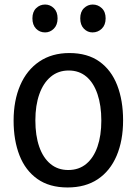

<svg xmlns="http://www.w3.org/2000/svg" viewBox="-20 -815 602 847"><path d="M427 -283Q427 -350 410 -400Q393 -450 361 -477Q329 -504 283 -504Q237 -504 204 -476.5Q171 -449 153.5 -399.5Q136 -350 136 -284Q136 -217 153 -168Q170 -119 202.5 -92Q235 -65 281 -65Q328 -65 360.5 -92Q393 -119 410 -168Q427 -217 427 -283ZM523 -284Q523 -195 494.5 -128Q466 -61 411.5 -24.5Q357 12 278 12Q198 12 145 -25.5Q92 -63 66 -129.5Q40 -196 40 -283Q40 -371 69 -438.5Q98 -506 153.5 -543.5Q209 -581 286 -581Q366 -581 418.5 -543.5Q471 -506 497 -439Q523 -372 523 -284ZM179 -672Q155 -672 139 -688.5Q123 -705 123 -734Q123 -763 139.5 -779Q156 -795 179 -795Q201 -795 217.5 -779Q234 -763 234 -734Q234 -705 217.5 -688.5Q201 -672 179 -672ZM388 -672Q366 -672 350 -688.5Q334 -705 334 -734Q334 -763 350.5 -779Q367 -795 389 -795Q412 -795 429 -779Q446 -763 446 -734Q446 -705 429 -688.5Q412 -672 388 -672Z"/></svg>

Font: Yaldevi ExtraLight Medium
Style: Regular
Weight: 500
Version: Version 1.100